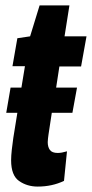

<svg xmlns="http://www.w3.org/2000/svg" viewBox="-20 -678 339 708"><path d="M227 -120 216 -11Q172 10 119 10Q80 10 50.5 -10.5Q21 -31 21 -87Q21 -103 23.5 -126Q26 -149 29 -169L44 -262H3L19 -355H59L72 -434H26L44 -537L91 -544L126 -658H236L218 -544H299L279 -433H199L187 -355H264L247 -262H171L159 -183Q158 -175 157 -167.5Q156 -160 156 -154Q156 -136 164 -125Q172 -114 193 -114Q200 -114 208.5 -115.5Q217 -117 227 -120Z"/></svg>

Font: Georama Condensed
Style: Bold Italic
Weight: 700
Width: 3
Italic angle: -9°
Designer: Jean-Baptiste Levee
Foundry: Production Type
Version: Version 1.000